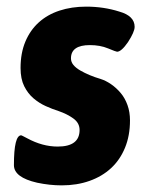

<svg xmlns="http://www.w3.org/2000/svg" viewBox="-20 -551 467 579"><path d="M251 -415Q194 -415 194 -375Q194 -364 201.5 -355Q209 -346 222 -338.5Q235 -331 250.5 -324.5Q266 -318 283 -313Q299 -308 315 -297Q331 -286 344 -270.5Q357 -255 364.5 -234Q372 -213 372 -188Q372 -142 357 -105.5Q342 -69 315 -44Q288 -19 250 -5.5Q212 8 166 8Q130 8 92 0Q22 -16 22 -53Q22 -143 44 -143Q45 -143 62 -134Q108 -109 154 -109Q220 -109 220 -159Q220 -180 201.5 -193.5Q183 -207 157 -216Q138 -222 118 -231Q98 -240 81 -254.5Q64 -269 53 -291Q42 -313 42 -346Q42 -391 56.5 -425.5Q71 -460 97 -483.5Q123 -507 159.5 -519Q196 -531 240 -531Q293 -531 340 -516Q386 -503 386 -470Q386 -455 366 -424Q346 -395 333 -395Q330 -395 306 -405Q282 -415 251 -415Z"/></svg>

Font: AsCom
Style: Bold Italic
Weight: 700
Italic angle: -48°
Designer: AsCom
Foundry: AsCom
Version: Version 1.001